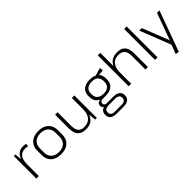

<svg xmlns="http://www.w3.org/2000/svg" viewBox="169 -1901 3253 3253"><g transform="rotate(-45 1795.0 -275.0)"><path d="M91 -540H128L151 -343V0H91ZM129 -301Q129 -422 177.5 -484.5Q226 -547 318 -547Q334 -547 351 -545Q368 -543 384 -539L380 -486Q351 -494 315 -494Q234 -494 192.5 -441Q151 -388 151 -282Z M683 7Q606 7 550.5 -20Q495 -47 465.5 -98Q436 -149 436 -219V-321Q436 -391 466 -441.5Q496 -492 551.5 -519.5Q607 -547 683 -547Q759 -547 814.5 -520Q870 -493 899.5 -442Q929 -391 929 -321V-219Q929 -149 899.5 -98Q870 -47 814.5 -20Q759 7 683 7ZM683 -45Q769 -45 819.5 -92Q870 -139 870 -220V-320Q870 -402 819.5 -448.5Q769 -495 683 -495Q597 -495 546 -448Q495 -401 495 -320V-220Q495 -139 546 -92Q597 -45 683 -45Z M1140 -213Q1140 -125 1175.5 -83.5Q1211 -42 1286 -42Q1380 -42 1431 -102.5Q1482 -163 1482 -275L1512 -337V-276Q1512 -140 1452.5 -66.5Q1393 7 1282 7Q1179 7 1130 -46.5Q1081 -100 1081 -211V-540H1140ZM1542 0H1505L1482 -186V-540H1542Z M1915 -160Q1816 -160 1760 -206.5Q1704 -253 1704 -336V-371Q1704 -455 1760 -501Q1816 -547 1915 -547Q2014 -547 2069.5 -501Q2125 -455 2125 -371V-336Q2125 -253 2069.5 -206.5Q2014 -160 1915 -160ZM1835 185Q1759 185 1719 154Q1679 123 1679 63Q1679 3 1718.5 -28Q1758 -59 1835 -59H1995Q2070 -59 2110.5 -28Q2151 3 2151 63Q2151 123 2110.5 154Q2070 185 1995 185ZM1991 139Q2090 139 2090 63Q2090 -13 1991 -13H1840Q1738 -13 1738 63Q1738 141 1840 139ZM1811 -39Q1771 -39 1748.5 -57.5Q1726 -76 1726 -109Q1726 -143 1748 -161.5Q1770 -180 1812 -180H1915V-160H1840Q1811 -160 1795 -146.5Q1779 -133 1780 -109Q1780 -85 1794.5 -72Q1809 -59 1838 -59H1915V-39ZM1915 -209Q1988 -209 2027 -243Q2066 -277 2066 -338V-369Q2066 -430 2027 -464Q1988 -498 1915 -498Q1843 -498 1803 -464Q1763 -430 1763 -369V-338Q1763 -278 1803 -243.5Q1843 -209 1915 -209ZM2024 -519 2163 -559H2181V-499L2024 -484Z M2705 -326Q2705 -415 2667.5 -457Q2630 -499 2552 -499Q2461 -499 2412 -438.5Q2363 -378 2363 -265L2332 -203L2333 -264Q2333 -401 2395 -474Q2457 -547 2572 -547Q2669 -547 2716.5 -493Q2764 -439 2764 -327V0H2705ZM2303 -740H2363V-354V0H2303Z M2995 -740V0H2935V-740Z M3252 179 3324 -10 3318 27 3097 -540H3157L3345 -61H3348L3522 -540H3581L3316 190Z"/></g></svg>

Font: Pathway Extreme 28pt ExtraLight
Style: Regular
Weight: 250
Designer: Eduardo Rodriguez Tunni
Foundry: Eduardo Rodriguez Tunni
Version: Version 1.001;gftools[0.9.26]